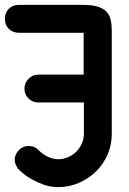

<svg xmlns="http://www.w3.org/2000/svg" viewBox="-26 -755 527 785"><path d="M316 -450V-621H51Q26 -621 10 -637Q-6 -653 -6 -678Q-6 -703 10 -719Q26 -735 51 -735H312Q351 -735 374.5 -727.5Q398 -720 410.5 -706Q423 -692 427 -672.5Q431 -653 431 -629V-208Q431 -163 414 -123.5Q397 -84 367 -54.5Q337 -25 297 -7.5Q257 10 212 10Q180 10 152.5 0Q125 -10 103 -22.5Q81 -35 66.5 -47.5Q52 -60 47 -66Q42 -74 38 -83Q34 -92 34 -101Q34 -126 57 -147Q73 -158 91 -158Q117 -158 133 -140Q150 -123 171 -113.5Q192 -104 212 -104Q233 -104 252.5 -112.5Q272 -121 286 -135Q300 -149 308.5 -168Q317 -187 317 -208V-336H131Q108 -336 91 -352Q74 -368 74 -393Q74 -416 91 -433Q108 -450 131 -450Z"/></svg>

Font: VDS
Style: Bold
Weight: 700
Designer: artmaker
Foundry: artmaker
Version: Version 1.000 2009 initial release